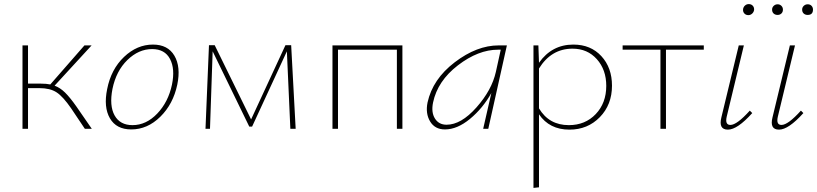

<svg xmlns="http://www.w3.org/2000/svg" viewBox="-20 -630 3996 939"><path d="M353 -110 429 0H395L328 -100Q288 -158 256.5 -178.5Q225 -199 173 -199H117V0H90V-408H117V-221H180Q207 -221 226 -217L393 -408H428L247 -211Q274 -201 298 -177.5Q322 -154 353 -110Z M622 3Q549 3 517.5 -51.5Q486 -106 504 -194Q523 -291 586.5 -351.5Q650 -412 728 -412Q801 -412 833 -357.5Q865 -303 847 -216Q827 -121 764 -59Q701 3 622 3ZM628 -18Q695 -18 749 -74.5Q803 -131 821 -216Q837 -293 811.5 -341.5Q786 -390 724 -390Q658 -390 603 -336.5Q548 -283 530 -195Q514 -113 540.5 -65.5Q567 -18 628 -18Z M1426 0H1400L1383 -379L1213 -11H1199L1020 -379L1007 0H985L1002 -409H1030L1208 -46L1376 -409H1404Z M1948 -408V0H1921V-387H1633V0H1606V-408Z M2419 -408H2459L2368 0H2343L2383 -175Q2341 -100 2278.5 -48.5Q2216 3 2156 3Q2107 3 2083.5 -36Q2060 -75 2071 -129Q2096 -243 2204 -325.5Q2312 -408 2419 -408ZM2164 -20Q2235 -20 2310 -104.5Q2385 -189 2405 -278L2429 -387H2416Q2319 -387 2219.5 -310.5Q2120 -234 2098 -129Q2088 -81 2107 -50.5Q2126 -20 2164 -20Z M2784 -412Q2869 -412 2921 -355.5Q2973 -299 2973 -211Q2973 -118 2913.5 -57Q2854 4 2765 4Q2667 4 2616 -71V286L2589 289V-408H2613L2616 -323Q2679 -412 2784 -412ZM2762 -18Q2842 -18 2893.5 -72Q2945 -126 2945 -210Q2945 -289 2899 -340.5Q2853 -392 2780 -392Q2676 -392 2616 -295V-100Q2665 -18 2762 -18Z M3422 -408V-387H3237V0H3210V-387H3025V-408Z M3640 -556Q3628 -556 3620.5 -564Q3613 -572 3614 -584Q3615 -595 3623 -602.5Q3631 -610 3642 -610Q3654 -610 3661.5 -602Q3669 -594 3668 -581Q3666 -570 3658 -563Q3650 -556 3640 -556ZM3540 4Q3493 4 3508 -56L3593 -408H3618L3534 -59Q3525 -19 3552 -19Q3584 -19 3647 -89L3659 -77Q3586 4 3540 4Z M3783 -557Q3771 -557 3763.5 -564Q3756 -571 3756 -583Q3756 -594 3764 -601.5Q3772 -609 3783 -609Q3794 -609 3801.5 -601.5Q3809 -594 3809 -583Q3809 -571 3801.5 -564Q3794 -557 3783 -557ZM3930 -557Q3918 -557 3910.5 -564Q3903 -571 3903 -583Q3903 -594 3911 -601.5Q3919 -609 3930 -609Q3942 -609 3949 -601.5Q3956 -594 3956 -583Q3956 -557 3930 -557ZM3790 4Q3743 4 3758 -56L3843 -408H3868L3784 -59Q3775 -19 3802 -19Q3834 -19 3897 -89L3909 -77Q3836 4 3790 4Z"/></svg>

Font: EauTestText Extralight
Style: Italic
Weight: 250
Italic angle: -12°
Designer: Christian Thalmann (Catharsis Fonts)
Version: Version 0.001;PS 000.001;hotconv 1.0.88;makeotf.lib2.5.64775